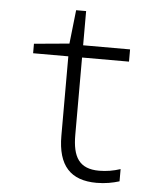

<svg xmlns="http://www.w3.org/2000/svg" viewBox="-50 -712 630 766"><g transform="rotate(5 265.0 -329.5)"><path d="M365 10C400 10 430 4 456 -4V-53C429 -44 400 -39 371 -39C291 -39 264 -85 264 -173V-483H452V-532H264V-669H224L209 -534L68 -521V-483H209V-165C209 -45 261 10 365 10Z"/></g></svg>

Font: Noto Sans Mono Condensed Light
Style: Regular
Weight: 300
Width: 3
Designer: Monotype Design Team
Foundry: Monotype Imaging Inc.
Version: Version 2.014